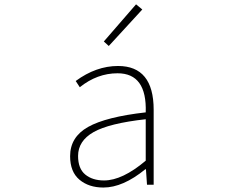

<svg xmlns="http://www.w3.org/2000/svg" viewBox="-20 -840 1040 873"><path d="M450.2 12.7Q383.8 12.7 341.3 -22.9Q298.8 -58.6 298.8 -129.9Q298.8 -216.8 380.4 -262.7Q461.9 -308.6 642.6 -329.1Q648.4 -506.8 514.6 -506.8Q421.9 -506.8 342.8 -443.4L324.2 -471.7Q417 -540 516.6 -540Q678.7 -540 678.7 -340.8V0H648.4L643.6 -70.3H640.6Q539.1 12.7 450.2 12.7ZM453.1 -19.5Q536.1 -19.5 642.6 -109.4V-297.9Q475.6 -279.3 405.3 -239.3Q335 -199.2 335 -130.9Q335 -73.2 367.7 -46.4Q400.4 -19.5 453.1 -19.5ZM474.6 -630.9 452.1 -651.4 598.6 -820.3 627 -796.9Z"/></svg>

Font: GenEi Gothic M ExtraLight
Style: Regular
Weight: 200
Designer: o_tamon (Modified); [Source Han Sans]
Ryoko NISHIZUKA  (kana & ideographs); Paul D. Hunt (Latin, Greek & Cyrillic); Wenl
Version: Version 1.1a;Original Version 1.004